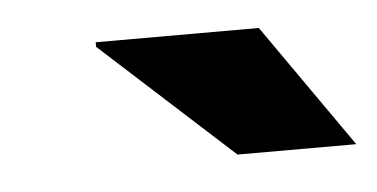

<svg xmlns="http://www.w3.org/2000/svg" viewBox="-27 -761 404 206"><g transform="rotate(-5 175.0 -657.5)"><path d="M222.2 -590.8 81.1 -719.2V-724.1H256.8L350.1 -590.8Z"/></g></svg>

Font: Archivo Expanded
Style: Bold Italic
Weight: 700
Width: 7
Italic angle: -10°
Designer: Hector Gatti
Foundry: Omnibus-Type
Version: Version 2.001